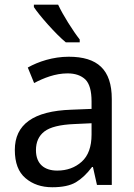

<svg xmlns="http://www.w3.org/2000/svg" viewBox="-20 -786 571 816"><path d="M272 -544.9C205.6 -544.9 143.1 -524.4 98.1 -499L125 -433.1C166 -454.6 214.8 -474.1 267.1 -474.1C299.8 -474.1 324.7 -465.3 342.8 -448.2C360.4 -430.7 369.1 -399.4 369.1 -355V-323.2L284.2 -319.8C120.1 -314.5 43 -255.9 43 -148.9C43 -94.2 58.1 -54.2 88.4 -28.8C118.7 -2.9 156.7 9.8 202.1 9.8C244.6 9.8 278.3 2.9 302.2 -11.2C326.2 -25.4 349.1 -46.9 371.1 -76.2H375L392.1 0H455.1V-365.2C455.1 -490.2 394.5 -544.9 272 -544.9ZM369.1 -213.9C369.1 -162.1 355 -123.5 327.1 -98.6C299.3 -73.7 264.6 -61 223.1 -61C169.9 -61 132.8 -87.9 132.8 -147.9C132.8 -182.1 144.5 -208.5 168.5 -227.1C192.4 -245.6 234.9 -256.3 295.9 -258.8L369.1 -262.2ZM124 -766.1V-755.9C146 -721.7 217.8 -640.1 259.8 -606H318.8V-618.2C304.2 -636.7 288.1 -660.2 270 -689C252 -717.8 237.8 -743.2 227.1 -766.1Z"/></svg>

Font: Avrile Sans
Style: Regular
Weight: 400
Designer: Monotype Design Team, Google (font), Stefan Peev (BGR Cyrillic), Cristiano Sobral (main changes)
Foundry: The Avrile Sans Project Authors
Version: Version 3.110